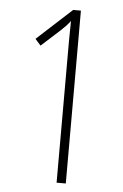

<svg xmlns="http://www.w3.org/2000/svg" viewBox="-52 -752 505 790"><g transform="rotate(5 200.5 -357.0)"><path d="M250 0H212V-549Q212 -570 212 -589Q212 -608 212.5 -627Q213 -646 213 -668Q204 -656 195 -646.5Q186 -637 173 -625L97 -556L74 -582L218 -714H250Z"/></g></svg>

Font: Noto Sans Khmer ExtraCondensed ExtraLight
Style: Regular
Weight: 250
Width: 2
Designer: Danh Hong and the Monotype Design Team
Foundry: Monotype Imaging Inc.
Version: Version 2.004